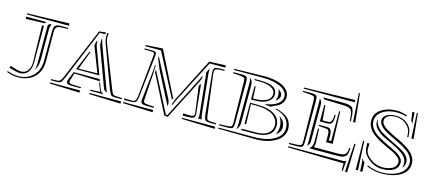

<svg xmlns="http://www.w3.org/2000/svg" viewBox="-49 -1016 3295 1463"><g transform="rotate(15 1599.0 -284.5)"><path d="M262.2 -205.6V-432.6Q262.2 -468.8 273.2 -481.2Q284.2 -493.7 318.8 -493.7H376V-485.4L317.4 -482.9Q293.5 -481.9 284.4 -470.9Q275.4 -460 275.4 -435.5V-433.6L277.3 -205.6Q277.3 -124.5 229 -77.6Q180.7 -30.8 97.7 -30.8Q66.4 -30.8 35.6 -41L12.2 -48.3L14.6 -56.6L40.5 -48.8Q69.3 -39.6 97.7 -39.6Q171.9 -39.6 217 -85.2Q262.2 -130.9 262.2 -205.6ZM376 -528.8V-511.2H43.9V-520ZM218.8 -465.8Q218.3 -470.2 218.8 -473.1L230 -485.4H246.1Q235.8 -467.3 235.8 -441.4V-205.6Q235.8 -154.8 211.4 -119.1Q218.8 -144.5 218.8 -170.4ZM177.2 -460.9H192.4V-170.4Q192.4 -122.6 169.7 -94Q147 -65.4 105.5 -65.4Q88.9 -65.4 47.9 -77.1L22 -84.5L25.9 -101.1L53.7 -92.3Q96.2 -79.6 110.8 -79.6Q147.9 -79.6 165.8 -106.4Q183.6 -133.3 183.6 -168V-170.4ZM193.4 -481.4 43.9 -476.6V-493.7H202.1Z M909.2 -56.6V-39.6L659.7 -47.9V-56.6ZM585.4 -56.6V-39.6L349.6 -47.9V-56.6ZM578.6 -360.8 586.4 -358.9 531.2 -214.4 679.2 -216.8 602.1 -416.5 608.4 -451.7H616.2V-450.2Q615.7 -449.2 615.7 -445.8Q615.7 -426.3 623.5 -406.7L697.8 -205.6H513.7ZM709.5 -153.3H717.3L731.9 -113.3Q742.7 -84 762.7 -76.2V-74.2H659.7V-83L736.3 -85.4L730.5 -99.1ZM713.9 -163.1 510.3 -170.4 492.7 -114.7Q489.7 -107.4 489.7 -102.1Q489.7 -85 522.5 -85L585.4 -83V-74.2H522.5Q495.1 -74.2 483.9 -78.9Q472.7 -83.5 472.7 -95.7Q472.7 -106 481 -126.5L502.9 -179.2H707.5ZM660.6 -534.7V-520H616.7L453.1 -127Q438 -90.3 429.9 -82.3Q421.9 -74.2 396 -74.2H349.6V-83L396 -84.5Q412.1 -84.5 421.1 -93.3Q430.2 -102.1 441.4 -128.9L609.4 -528.8ZM671.9 -533.2H683.6Q681.2 -513.7 681.2 -502.9Q681.2 -482.9 690.9 -457L817.9 -132.3Q829.1 -102.5 836.4 -94.2Q843.8 -85.9 860.4 -85.4L909.2 -83V-74.2H859.4Q833 -74.2 824.5 -82.5Q815.9 -90.8 801.8 -127L681.6 -451.2Q671.9 -478 671.9 -505.9V-514.6ZM642.6 -477.5 647.5 -479Q649.4 -467.8 657.2 -442.4L777.3 -117.2Q779.3 -111.8 782.7 -104.5Q786.1 -97.2 787.1 -94.7Q785.6 -95.2 781.5 -96.9Q777.3 -98.6 775.9 -99.1Q774.4 -99.6 771.5 -101.3Q768.6 -103 767.1 -104.5Q765.6 -106 763.4 -108.6Q761.2 -111.3 759.5 -114.7Q757.8 -118.2 756.3 -122.6L735.4 -179.2L647.9 -416Q643.6 -428.7 642.1 -442.9L642.6 -443.4Z M1651.9 -56.6V-39.6L1389.6 -47.9V-56.6ZM1162.1 -56.6V-39.6L926.3 -47.9V-56.6ZM1608.9 -493.7V-485.4L1575.7 -484.4Q1549.8 -483.4 1541 -478Q1532.2 -472.7 1532.2 -455.1Q1532.2 -446.3 1533.7 -434.6L1570.8 -137.2Q1575.2 -103.5 1578.6 -97.7Q1584 -87.4 1606.9 -85.4Q1611.3 -85.4 1617.7 -85L1651.9 -83V-74.2H1617.7Q1577.6 -74.2 1568.1 -83.5Q1558.6 -92.8 1554.2 -135.3L1523.9 -432.6Q1522.5 -446.8 1522.5 -456.5Q1522.5 -480.5 1533 -487.1Q1543.5 -493.7 1575.7 -493.7ZM1286.1 -182.1 1279.8 -170.4 1102.1 -511.2H978V-520L1112.3 -528.8ZM1287.1 -134.8 1303.7 -179.7 1479 -523.4 1608.9 -528.8V-511.2H1486.3L1313.5 -177.2Q1297.4 -145 1297.4 -134.3ZM978 -485.4V-493.7H1025.9Q1054.7 -493.7 1063 -489.7Q1071.3 -485.8 1071.3 -470.7Q1071.3 -462.9 1069.8 -450.2L1034.2 -135.3Q1029.3 -93.8 1019.5 -84Q1009.8 -74.2 972.7 -74.2H926.3V-85.9L972.7 -84.5Q975.1 -84.5 979 -84.2Q982.9 -84 984.4 -84Q1005.9 -84 1013.2 -93Q1020.5 -102.1 1024.4 -132.8L1057.1 -456.1Q1057.6 -460.4 1057.6 -467.8Q1057.6 -478 1051.5 -481.2Q1045.4 -484.4 1025.9 -484.4ZM1092.8 -391.6 1091.3 -329.1 1077.6 -121.1Q1077.1 -117.7 1077.1 -111.3Q1077.1 -96.7 1085.2 -91.8Q1093.3 -86.9 1121.1 -85.4L1162.1 -83V-74.2H1121.1Q1082.5 -74.2 1070.6 -79.6Q1058.6 -85 1058.6 -104.5Q1058.6 -112.8 1060.1 -123L1085 -351.6Q1086.4 -363.3 1086.4 -380.4V-391.6ZM1449.7 -325.7 1462.9 -343.8 1485.8 -121.1Q1486.3 -116.2 1486.3 -107.4Q1486.3 -87.4 1473.9 -80.8Q1461.4 -74.2 1424.8 -74.2H1390.1V-91.8L1424.8 -89.8Q1431.2 -89.4 1441.4 -89.4Q1461.4 -89.4 1469.5 -94Q1477.5 -98.6 1477.5 -111.3Q1477.5 -116.7 1477.1 -119.1ZM1460 -402.3Q1460 -393.1 1457.5 -383.5Q1455.1 -374 1452.9 -368.9Q1450.7 -363.8 1445.3 -352.8Q1439.9 -341.8 1438.5 -339.4L1282.7 -35.2L1253.9 -39.6L1102.1 -337.4L1103 -360.4L1264.6 -47.9H1276.9L1438 -362.8Q1454.1 -396.5 1454.1 -402.3ZM1497.6 -476.1Q1496.1 -469.7 1496.1 -456.5Q1496.1 -443.4 1497.6 -430.2L1527.8 -132.8Q1531.7 -96.2 1537.6 -83H1508.8Q1510.3 -86.4 1511.2 -93.3Q1512.7 -102.1 1512.7 -107.4Q1512.7 -111.8 1511.7 -123.5L1486.8 -364.7Q1483.9 -405.8 1478 -437.5ZM1119.1 -393.6 1096.2 -447.8Q1096.7 -451.7 1097.7 -463.4L1252.4 -167Q1261.2 -150.9 1261.2 -134.8V-111.8L1131.3 -362.8Q1130.4 -364.7 1127.2 -372.3Q1124 -379.9 1121.6 -386Q1119.1 -392.1 1119.1 -393.6Z M1677.7 -485.4V-493.7H1738.8Q1774.4 -493.7 1783 -485.4Q1791.5 -477.1 1791.5 -441.4V-127Q1791.5 -91.3 1783 -82.8Q1774.4 -74.2 1738.8 -74.2H1677.7V-83L1740.7 -85.4Q1765.6 -86.4 1772 -93.5Q1778.3 -100.6 1778.3 -126L1773.9 -441.4Q1773.4 -466.3 1768.6 -471.7Q1763.7 -477.1 1738.8 -481ZM2018.6 -313 1976.6 -316.9V-321.3Q2040.5 -332.5 2071 -356.4Q2101.6 -380.4 2101.6 -413.1Q2101.6 -458 2046.6 -484.6Q1991.7 -511.2 1900.4 -511.2H1677.7V-520L1896 -524.4Q1902.3 -524.9 1916.5 -524.9Q1972.7 -524.9 2017.8 -512.9Q2063 -501 2091.1 -475.1Q2119.1 -449.2 2119.1 -413.1Q2119.1 -393.1 2107.2 -371.3Q2095.2 -349.6 2065.4 -335.4ZM2066.4 -310.5Q2088.4 -304.2 2104.5 -298.1Q2120.6 -292 2138.4 -281.5Q2156.2 -271 2167.5 -258.1Q2178.7 -245.1 2186 -226.1Q2193.4 -207 2193.4 -183.6Q2193.4 -121.1 2130.9 -82.3Q2068.4 -43.5 1967.8 -43.5Q1965.3 -43.5 1960.7 -43.7Q1956.1 -43.9 1953.1 -43.9L1677.7 -47.9V-56.6H1957.5Q2056.2 -56.6 2116 -91.6Q2175.8 -126.5 2175.8 -183.6Q2175.8 -275.9 2060.5 -304.7ZM1874.5 -135.3H1861.3V-301.8H1909.2Q2002.9 -301.8 2052.2 -271.5Q2101.6 -241.2 2101.6 -183.6Q2101.6 -134.3 2063.5 -108.6Q2025.4 -83 1953.1 -83H1843.8L1856.4 -94.2H1957.5Q2024.4 -94.2 2056.4 -118.9Q2088.4 -143.6 2088.4 -183.6Q2088.4 -197.3 2084.5 -210.4Q2080.6 -223.6 2068.8 -239.3Q2057.1 -254.9 2038.1 -266.4Q2019 -277.8 1985.8 -285.4Q1952.6 -293 1909.2 -293H1870.1ZM1870.1 -432.6 1874.5 -338.9H1891.6Q1913.6 -338.9 1933.3 -342.3Q1953.1 -345.7 1972.2 -353.3Q1991.2 -360.8 2002.7 -375.5Q2014.2 -390.1 2014.2 -410.6Q2014.2 -442.9 1980 -459.7Q1945.8 -476.6 1896 -476.6H1852.1L1843.8 -485.4H1896Q2027.3 -485.4 2027.3 -410.6Q2027.3 -373.5 1991.7 -350.6Q1956.1 -327.6 1891.6 -327.6H1861.3V-432.6ZM1835 -432.6V-135.3Q1835 -120.6 1830.8 -109.4Q1826.7 -98.1 1821.5 -91.1Q1816.4 -84 1815.9 -83H1812.5Q1817.4 -97.7 1817.4 -127V-441.4V-447.3Q1817.4 -471.7 1812.5 -485.4H1815.4Q1815.9 -484.4 1819.8 -479.2Q1823.7 -474.1 1826.7 -469.2Q1829.6 -464.4 1832.3 -454.3Q1835 -444.3 1835 -432.6ZM2109.9 -118.7Q2127.9 -146 2127.9 -183.6Q2127.9 -227.1 2103.5 -260.3Q2149.9 -234.4 2149.9 -183.6Q2149.9 -145.5 2109.9 -118.7ZM2043.9 -369.6Q2053.7 -390.6 2053.7 -410.6Q2053.7 -439 2041 -458.5Q2075.2 -440.4 2075.2 -413.1Q2075.2 -386.7 2043.9 -369.6Z M2420.4 -432.6 2429.2 -314.5H2462.9Q2480.5 -314.9 2488.3 -318.4Q2496.1 -321.8 2501.5 -335.9Q2506.8 -350.1 2506.8 -379.9L2515.6 -379.4Q2515.1 -328.6 2505.4 -315.2Q2495.6 -301.8 2462.9 -301.8H2411.6V-432.6ZM2657.2 -362.8 2642.6 -586.9 2650.9 -587.9 2674.8 -362.8ZM2639.6 -362.8H2630.9L2629.9 -379.4Q2628.4 -401.4 2626.7 -414.3Q2625 -427.2 2620.1 -438Q2615.2 -448.7 2610.4 -453.4Q2605.5 -458 2593.3 -461.7Q2581.1 -465.3 2568.8 -466.3Q2556.6 -467.3 2533.7 -467.8L2400.4 -472.2L2389.6 -485.4H2533.7Q2559.1 -485.4 2574 -484.4Q2588.9 -483.4 2601.3 -478.8Q2613.8 -474.1 2619.4 -468.8Q2625 -463.4 2629.6 -449.2Q2634.3 -435.1 2635.7 -421.1Q2637.2 -407.2 2638.7 -380.4ZM2628.9 -528.8 2629.9 -511.2H2228V-520ZM2411.6 -246.1H2420.4L2424.8 -135.3Q2425.3 -127.9 2420.9 -111.8L2418 -100.6H2586.4Q2607.9 -100.6 2618.7 -101.1Q2629.4 -101.6 2641.8 -103.8Q2654.3 -106 2659.4 -109.6Q2664.6 -113.3 2669.9 -120.8Q2675.3 -128.4 2677.2 -138.7Q2679.2 -148.9 2680.7 -164.6H2689.5Q2687.5 -135.3 2683.6 -120.6Q2679.7 -106 2667.7 -96.7Q2655.8 -87.4 2638.4 -85.2Q2621.1 -83 2586.4 -83H2389.6V-85Q2411.6 -106.9 2411.6 -135.3ZM2462.9 -262.2 2411.6 -266.6V-275.4H2462.9Q2481.4 -275.4 2491 -272.7Q2500.5 -270 2506.6 -259Q2512.7 -248 2514.2 -230.7Q2515.6 -213.4 2515.6 -179.2H2533.2V-415H2541.5L2550.3 -161.6H2498V-179.2V-187Q2498 -214.8 2497.3 -227.8Q2496.6 -240.7 2492.4 -249.3Q2488.3 -257.8 2482.4 -259.5Q2476.6 -261.2 2462.9 -262.2ZM2677.7 18.1 2669.4 17.1 2668.5 -39.6 2228 -47.9V-56.6H2656.7Q2668 -56.6 2673.1 -58.3Q2678.2 -60.1 2683.1 -65.4H2683.6ZM2695.3 18.6 2709.5 -205.6H2718.8L2712.9 19.5ZM2228 -485.4V-493.7H2289.1Q2324.7 -493.7 2333.3 -485.4Q2341.8 -477.1 2341.8 -441.4V-127Q2341.8 -91.3 2333.3 -82.8Q2324.7 -74.2 2289.1 -74.2H2228V-83L2291 -85.4Q2315.9 -86.4 2322.3 -93.5Q2328.6 -100.6 2328.6 -126L2324.2 -441.4Q2323.7 -466.3 2318.8 -471.7Q2314 -477.1 2289.1 -481ZM2385.3 -135.3Q2385.3 -117.2 2371.1 -103L2366.7 -98.6Q2367.7 -105 2367.7 -127V-441.4Q2367.7 -461.9 2366.7 -469.2L2371.1 -464.8Q2385.3 -450.7 2385.3 -432.6Z M3128.4 -170.4Q3128.4 -143.6 3108.4 -122.1Q3113.8 -136.2 3113.8 -157.2Q3112.8 -172.4 3109.9 -182.1Q3100.6 -209.5 3068.1 -232.9Q3035.6 -256.3 2996.8 -274.2Q2958 -292 2919.9 -310.5Q2881.8 -329.1 2856.4 -354.7Q2831.1 -380.4 2831.1 -411.6Q2831.1 -424.3 2835.4 -434.6V-433.6Q2835.4 -407.2 2851.6 -384Q2867.7 -360.8 2893.6 -344.2Q2919.4 -327.6 2950.7 -312Q2981.9 -296.4 3013.2 -281.5Q3044.4 -266.6 3070.3 -251Q3096.2 -235.4 3112.3 -214.8Q3128.4 -194.3 3128.4 -170.4ZM2768.1 -244.1 2776.9 -244.6 2788.6 -17.1 2771 -16.1ZM2820.8 -88.4 2823.7 -14.6 2806.2 -13.7 2802.7 -82Q2802.2 -95.7 2796.9 -110.4H2801.3Q2804.7 -99.6 2820.8 -88.4ZM2848.6 -64.5 2852.5 -72.3Q2911.6 -47.9 2962.4 -47.9Q3045.9 -47.9 3100.1 -81.8Q3154.3 -115.7 3154.3 -170.4Q3154.3 -198.2 3138.2 -222.4Q3122.1 -246.6 3096.2 -263.9Q3070.3 -281.2 3039.3 -297.1Q3008.3 -313 2977.1 -327.6Q2945.8 -342.3 2919.9 -357.4Q2894 -372.6 2877.9 -392.1Q2861.8 -411.6 2861.8 -433.6Q2861.8 -460.9 2889.4 -477.3Q2917 -493.7 2962.4 -493.7Q3015.1 -493.7 3051.5 -464.1Q3087.9 -434.6 3091.3 -394L3094.2 -358.4L3085.9 -357.4L3082.5 -392.6Q3079.1 -426.8 3045.4 -456.1Q3011.7 -485.4 2962.9 -485.4Q2921.9 -485.4 2900.4 -471.4Q2878.9 -457.5 2878.9 -433.6Q2878.9 -417 2891.6 -401.6Q2904.3 -386.2 2924.8 -374.3Q2945.3 -362.3 2971.7 -348.9Q2998 -335.4 3025.4 -323.2Q3052.7 -311 3079.1 -294.9Q3105.5 -278.8 3126 -261.7Q3146.5 -244.6 3159.2 -220.9Q3171.9 -197.3 3171.9 -170.4Q3171.9 -108.9 3113.5 -74.2Q3055.2 -39.6 2962.4 -39.6Q2909.2 -39.6 2848.6 -64.5ZM3118.7 -355.5 3108.4 -555.7 3116.7 -556.2 3136.2 -356.4ZM3038.1 -508.8Q3001 -520 2962.4 -520Q2894.5 -520 2849.6 -489.7Q2804.7 -459.5 2804.7 -411.6Q2804.7 -378.4 2825.7 -350.6Q2846.7 -322.8 2877.9 -304.7Q2909.2 -286.6 2946 -268.3Q2982.9 -250 3014.2 -235.4Q3045.4 -220.7 3066.4 -200.4Q3087.4 -180.2 3087.4 -157.2Q3087.4 -117.2 3054 -95.7Q3020.5 -74.2 2962.4 -74.2Q2905.3 -74.2 2855.7 -113.3Q2806.2 -152.3 2804.7 -201.7L2803.2 -236.3L2820.8 -236.8L2818.8 -193.4Q2820.3 -153.8 2865 -120.6Q2909.7 -87.4 2962.4 -87.4Q2981.9 -87.4 3000 -91.1Q3018.1 -94.7 3034.4 -102.3Q3050.8 -109.9 3060.5 -124Q3070.3 -138.2 3070.3 -156.7V-157.2Q3070.3 -163.1 3068.4 -168.5Q3063 -183.6 3044.7 -197.8Q3026.4 -211.9 3001.2 -224.1Q2976.1 -236.3 2947 -249.5Q2918 -262.7 2889.9 -278.6Q2861.8 -294.4 2838.9 -312.7Q2815.9 -331.1 2801.8 -356.4Q2787.6 -381.8 2787.6 -411.6Q2787.6 -467.3 2837.2 -500.2Q2886.7 -533.2 2962.4 -533.2Q2977.5 -533.2 3001 -528.6Q3024.4 -523.9 3041 -517.1ZM3082.5 -487.3 3073.2 -553.7 3090.8 -554.7 3093.8 -497.6Q3094.7 -479 3096.7 -468.8Z"/></g></svg>

Font: FoglihtenNo03
Style: Regular
Weight: 500
Version: Version 0.59